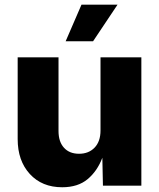

<svg xmlns="http://www.w3.org/2000/svg" viewBox="-20 -790 677 817"><path d="M244.6 6.8Q158.7 6.8 106.9 -49.6Q55.2 -106 55.2 -198.2V-545.9H229V-232.4Q229 -187 252.2 -161.4Q275.4 -135.7 316.4 -135.7Q357.4 -135.7 382.6 -161.9Q407.7 -188 407.7 -234.9V-545.9H581.5V0H418L415.5 -118.7Q394 -62 352.8 -27.6Q311.5 6.8 244.6 6.8ZM259.3 -614.3 326.7 -770H480L376 -614.3Z"/></svg>

Font: Inter Extra Bold
Style: Regular
Weight: 800
Designer: Rasmus Andersson
Foundry: rsms
Version: Version 4.000;git-3c8e0fc